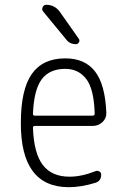

<svg xmlns="http://www.w3.org/2000/svg" viewBox="-20 -775 540 805"><path d="M253.9 -486.3Q187.5 -486.3 154.8 -442.4Q122.1 -398.4 118.2 -297.9Q118.2 -290 126 -290H368.2Q377 -290 377 -298.8Q374 -402.3 341.3 -444.3Q308.6 -486.3 253.9 -486.3ZM268.6 9.8Q66.4 9.8 67.4 -259.8Q67.4 -399.4 113.3 -464.8Q159.2 -530.3 253.9 -530.3Q335.9 -530.3 378.4 -475.6Q420.9 -420.9 425.8 -302.7Q426.8 -279.3 409.7 -263.2Q392.6 -247.1 369.1 -247.1H126Q118.2 -247.1 118.2 -238.3Q122.1 -131.8 159.7 -83Q197.3 -34.2 271.5 -34.2Q322.3 -34.2 380.9 -57.6Q388.7 -60.5 396.5 -56.2Q404.3 -51.8 404.3 -43Q404.3 -16.6 380.9 -8.8Q320.3 9.8 268.6 9.8ZM173.8 -754.9Q210 -754.9 231.4 -724.6L310.5 -612.3Q315.4 -605.5 311 -597.7Q306.6 -589.8 298.8 -589.8Q271.5 -589.8 256.8 -610.4L161.1 -726.6Q154.3 -734.4 158.7 -744.6Q163.1 -754.9 173.8 -754.9Z"/></svg>

Font: Rounded Mgen+ 2m light
Style: Regular
Weight: 200
Designer: [Source Han Sans]
Ryoko NISHIZUKA  (kana & ideographs); Paul D. Hunt (Latin, Greek & Cyrillic); Wenlong ZHANG  (bopomofo
Version: Version 1.059.20150602